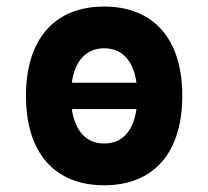

<svg xmlns="http://www.w3.org/2000/svg" viewBox="-20 -547 626 577"><path d="M293 9.8C441.9 9.8 527.8 -87.9 527.8 -258.8C527.8 -429.7 441.9 -527.3 293 -527.3C144 -527.3 58.1 -429.7 58.1 -258.8C58.1 -87.9 144 9.8 293 9.8ZM195.8 -298.3C205.1 -365.2 239.7 -401.9 293 -401.9C346.7 -401.9 380.9 -365.2 390.1 -298.3ZM293 -115.7C239.7 -115.7 205.6 -152.8 195.8 -219.2H390.1C380.9 -152.8 346.7 -115.7 293 -115.7Z"/></svg>

Font: Cascadia Code
Style: Bold
Weight: 700
Monospace: yes
Designer: Aaron Bell
Foundry: Saja Typeworks
Version: Version 2404.023